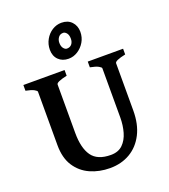

<svg xmlns="http://www.w3.org/2000/svg" viewBox="-159 -994 985 1122"><g transform="rotate(-20 334.0 -433.0)"><path d="M641.1 -579.6Q573.7 -565.4 573.7 -549.3V-255.9Q573.7 -170.4 542.7 -109.9Q511.7 -49.3 457.3 -17.3Q402.8 14.6 332.5 14.6Q265.6 14.6 210 -10.3Q154.3 -35.2 121.1 -86.4Q87.9 -137.7 87.9 -216.8V-549.3Q87.9 -555.2 72 -564Q56.2 -572.8 21 -579.6V-615.2H277.3V-579.6Q210 -565.4 210 -549.3V-248.5Q210 -154.8 244.6 -105.5Q279.3 -56.2 362.8 -56.2Q409.2 -56.2 436.5 -82.8Q463.9 -109.4 476.1 -152.1Q488.3 -194.8 488.3 -243.2V-549.3Q488.3 -555.2 472.4 -564Q456.5 -572.8 421.4 -579.6V-615.2H641.1ZM440.4 -794.4Q440.4 -759.3 423.6 -731Q406.7 -702.6 380.1 -685.8Q353.5 -668.9 323.2 -668.9Q284.7 -668.9 260.7 -692.6Q236.8 -716.3 236.8 -755.4Q236.8 -790 253.2 -818.8Q269.5 -847.7 296.1 -864.5Q322.8 -881.3 353.5 -881.3Q393.1 -881.3 416.5 -856.9Q439.9 -832.5 440.4 -794.4ZM374.5 -774.4Q374.5 -797.9 364.5 -810.1Q354.5 -822.3 343.3 -822.3Q323.2 -822.3 313 -807.6Q302.7 -793 302.7 -775.4Q302.7 -752.9 312.5 -740.5Q322.3 -728 333.5 -728Q353 -728 363.8 -741.2Q374.5 -754.4 374.5 -774.4Z"/></g></svg>

Font: Gentium Plus
Style: Bold
Weight: 700
Designer: Victor Gaultney, Annie Olsen, Iska Routamaa, Becca Hirsbrunner
Foundry: SIL International
Version: Version 6.101